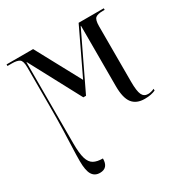

<svg xmlns="http://www.w3.org/2000/svg" viewBox="-177 -678 1019 1059"><g transform="rotate(-30 332.5 -148.0)"><path d="M158 240Q125 240 109 214Q93 188 93 128Q93 91 95 43.5Q97 -4 99 -68.5Q101 -133 101 -222V-464Q101 -506 86 -516Q71 -526 39 -526H10V-536H179L333 -251L469 -536H629V-526H617Q584 -526 570.5 -515Q557 -504 557 -463V-110Q557 -50 568 -27Q579 -4 605 -4Q615 -4 626 -7Q637 -10 645 -14V-3Q632 3 615 6.5Q598 10 576 10Q523 10 497.5 -23Q472 -56 472 -131V-515H470L303 -167H286L113 -491H111V24Q111 89 121 122Q131 155 153 167Q175 179 211 179Q211 240 158 240Z"/></g></svg>

Font: Noto Serif Display Condensed
Style: Regular
Weight: 400
Width: 3
Designer: Monotype Design Team
Foundry: Monotype Imaging Inc.
Version: Version 2.009